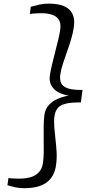

<svg xmlns="http://www.w3.org/2000/svg" viewBox="-20 -860 506 1033"><path d="M241 -840.5Q320 -840.5 353 -808.5Q386 -776.5 377.5 -716.5Q372.5 -681.5 362.2 -647.2Q352 -613 340 -579.8Q328 -546.5 318 -515.8Q308 -485 304 -456.5Q301 -431.5 308.8 -413.2Q316.5 -395 343.5 -385.2Q370.5 -375.5 424 -376L415 -309Q361.5 -309.5 332 -301.8Q302.5 -294 290 -278Q277.5 -262 273.5 -237.5Q269.5 -209 272 -177Q274.5 -145 278.5 -111Q282.5 -77 284.5 -41.8Q286.5 -6.5 281.5 28.5Q273.5 89 231.8 120.8Q190 152.5 110 152.5Q86 152.5 65.2 148.2Q44.5 144 20 136.5L25.5 98Q29 99 42.5 99.8Q56 100.5 69.8 100.8Q83.5 101 86.5 101Q115 101 142 94Q169 87 188 68Q207 49 211.5 14.5Q215 -10 215.2 -42.8Q215.5 -75.5 215 -111.2Q214.5 -147 215 -181.2Q215.5 -215.5 219 -242.5Q223.5 -274 242.8 -295Q262 -316 290.5 -328.2Q319 -340.5 349.5 -345.5Q320 -350 295.2 -363Q270.5 -376 257.2 -398.2Q244 -420.5 248 -452.5Q252 -479.5 259.8 -512.2Q267.5 -545 276.5 -579.5Q285.5 -614 293.2 -645.5Q301 -677 304 -701.5Q309 -737.5 295 -756.2Q281 -775 256.2 -782Q231.5 -789 203 -789Q199 -789 185 -788.5Q171 -788 157.5 -787Q144 -786 140.5 -785L145.5 -823.5Q172 -831 194.2 -835.8Q216.5 -840.5 241 -840.5Z"/></svg>

Font: Merriweather 28pt Light
Style: Italic
Weight: 300
Italic angle: -7.8°
Version: Version 2.101